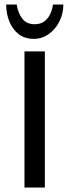

<svg xmlns="http://www.w3.org/2000/svg" viewBox="-20 -843 312 863"><path d="M7.8 -822.7H55.1Q60.5 -785.1 79.9 -759.6Q99.3 -734.1 135.9 -734.1Q161.1 -734.1 177.9 -745.9Q194.7 -757.7 204.7 -777.9Q214.7 -798.1 218.2 -822.7H264.7Q264.7 -781.5 246.7 -746Q228.7 -710.6 198.6 -689.5Q168.5 -668.3 131.9 -668.3Q91.5 -668.3 64 -689.5Q36.5 -710.6 22.2 -746Q7.8 -781.5 7.8 -822.7ZM90 0V-612H181.6V0Z"/></svg>

Font: Ancizar Sans Thin
Style: Regular
Weight: 100
Designer: Cesar Puertas, Viviana Monsalve, Julian Moncada, Julian Prieto, Jose Castro, Mariel Hernandez, Felipe Aragon, Sara Alarc
Version: Version 8.100